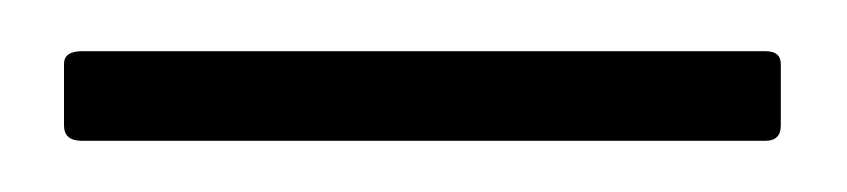

<svg xmlns="http://www.w3.org/2000/svg" viewBox="-20 44 331 75"><path d="M12 99Q5 99 5 93V69Q5 64 12 64H279Q285 64 285 69V93Q285 99 279 99Z"/></svg>

Font: Sofia Sans Extra Condensed Light
Style: Regular
Weight: 300
Designer: Botio Nikoltchev, Ani Petrova
Foundry: lettersoup
Version: Version 4.101